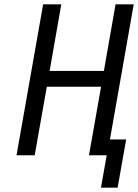

<svg xmlns="http://www.w3.org/2000/svg" viewBox="-20 -718 640 888"><path d="M391.5 0 447.5 -317H196.5L140.5 0H56.5L179.5 -698H263.5L209.5 -390H460.5L514.5 -698H598.5L488.5 -73H563.5L524 150H447L473.5 0Z"/></svg>

Font: JuliaMono Light
Style: Italic
Weight: 300
Italic angle: -9°
Monospace: yes
Designer: cormullion
Foundry: corm
Version: Version 0.054; ttfautohint (v1.8.4)